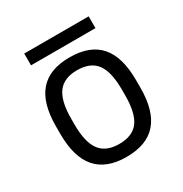

<svg xmlns="http://www.w3.org/2000/svg" viewBox="-156 -772 862 903"><g transform="rotate(-30 275.0 -321.0)"><path d="M275 10Q166 10 112 -52Q58 -114 58 -240V-280Q58 -407 112 -468.5Q166 -530 275 -530Q385 -530 439 -468.5Q493 -407 493 -280V-240Q493 -114 439 -52Q385 10 275 10ZM275 -60Q348 -60 380.5 -104Q413 -148 413 -245V-275Q413 -372 380.5 -416Q348 -460 275 -460Q204 -460 171 -416Q138 -372 138 -275V-245Q138 -148 171 -104Q204 -60 275 -60ZM100 -588V-652H450V-588Z"/></g></svg>

Font: M PLUS Code Latin SemiExpanded
Style: Regular
Weight: 400
Width: 6
Designer: Coji Morishita
Foundry: UNDERFOREST DESIGN
Version: Version 1.002; ttfautohint (v1.8.3)